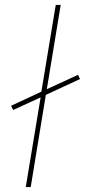

<svg xmlns="http://www.w3.org/2000/svg" viewBox="-20 -755 343 775"><path d="M84 0 144 -362 33 -311 25 -328 147 -385 205 -735H225L169 -395L295 -453L303 -436L165 -372L104 0Z"/></svg>

Font: Iosevka Aile Thin
Style: Italic
Weight: 100
Italic angle: -9°
Designer: Belleve Invis
Foundry: Belleve Invis
Version: Version 31.1.0; ttfautohint (v1.8.4)